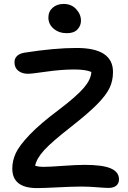

<svg xmlns="http://www.w3.org/2000/svg" viewBox="-20 -966 658 984"><path d="M323.2 -795.9Q282.2 -795.9 255.1 -818.8Q228 -841.8 228 -876Q228 -907.2 250 -926.5Q272 -945.8 306.2 -945.8Q345.7 -945.8 370.4 -919.2Q395 -892.6 395 -859.9Q395 -834.5 377 -815.2Q358.9 -795.9 323.2 -795.9ZM169.9 -2Q43 -2 43 -102.1Q43 -142.6 61 -181.4Q79.1 -220.2 132.8 -276.4Q186.5 -332.5 280.8 -402.8Q374 -473.6 410.4 -516.8Q446.8 -560.1 448.2 -597.2Q418.9 -609.9 360.8 -609.9Q294.9 -609.9 218.3 -598.9Q141.6 -587.9 123 -587.9Q93.3 -587.9 73.7 -603.3Q54.2 -618.7 54.2 -647Q54.2 -666 66.9 -678.7Q79.6 -691.4 104 -695.8Q258.8 -720.2 373 -720.2Q559.1 -720.2 559.1 -597.2Q559.1 -552.2 541.7 -515.6Q524.4 -479 479 -432.6Q433.6 -386.2 345.2 -316.9Q246.1 -239.7 206.5 -196.5Q167 -153.3 160.2 -116.2Q180.7 -110.8 201.2 -110.8Q231.4 -110.8 302.2 -116Q373 -121.1 414.1 -121.1Q505.4 -121.1 547.6 -103Q589.8 -85 589.8 -46.9Q589.8 -25.9 575.7 -14.4Q561.5 -2.9 536.1 -2.9Q518.1 -2.9 477.5 -6.3Q437 -9.8 396 -9.8Q352.5 -9.8 276.6 -5.9Q200.7 -2 169.9 -2Z"/></svg>

Font: Shantell Sans Bouncy
Style: Regular
Weight: 500
Designer: Stephen Nixon, Anya Danilova, Shantell Martin
Foundry: Arrow Type
Version: Version 1.006;[9816181b4]